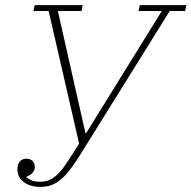

<svg xmlns="http://www.w3.org/2000/svg" viewBox="-20 -718 748 750"><path d="M139 12Q97 12 72.5 -7Q48 -26 48 -57Q48 -75 57 -86.5Q66 -98 83 -98Q99 -98 107.5 -89Q116 -80 116 -66Q116 -41 84 -28V-25Q93 -17 105.5 -12.5Q118 -8 136 -8Q155 -8 170.5 -14Q186 -20 201 -33.5Q216 -47 231 -68Q246 -89 265 -119L289 -157L170 -675H110L116 -698H303L298 -675H206L314 -197H316L612 -675H521L526 -698H708L703 -675H643L288 -105Q267 -72 249 -49.5Q231 -27 213.5 -13.5Q196 0 178 6Q160 12 139 12Z"/></svg>

Font: IBM Plex Serif ExtraLight
Style: Italic
Weight: 200
Italic angle: -14°
Designer: Mike Abbink, Paul van der Laan, Pieter van Rosmalen
Foundry: Bold Monday
Version: Version 2.5